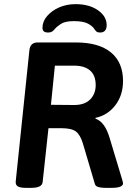

<svg xmlns="http://www.w3.org/2000/svg" viewBox="-20 -905 650 927"><path d="M345 -885Q411 -885 453 -855.5Q495 -826 495 -784Q495 -748 463 -748Q451 -748 446 -752.5Q441 -757 436 -764Q428 -778 405.5 -790.5Q383 -803 336 -803Q294 -803 273 -789Q252 -775 243 -763Q237 -756 230.5 -752Q224 -748 212 -748Q185 -748 185 -770Q185 -801 207 -827Q229 -853 265 -869Q301 -885 345 -885ZM106 2Q77 2 65.5 -5.5Q54 -13 56 -30L122 -663Q126 -700 162 -700H347Q457 -700 515.5 -652Q574 -604 574 -514Q574 -445 536.5 -396.5Q499 -348 441 -336V-332Q486 -317 509 -240L571 -34Q574 -23 574 -18Q573 -9 560 -3.5Q547 2 518 2H488Q468 2 454.5 -2Q441 -6 438 -17L380 -213Q367 -255 346 -270.5Q325 -286 277 -286H214L186 -27Q184 2 131 2ZM226 -399 338 -398Q389 -398 415.5 -425Q442 -452 442 -494Q442 -541 415 -564.5Q388 -588 338 -588H245Z"/></svg>

Font: Asap SemiBold
Style: Italic
Weight: 600
Italic angle: -6°
Designer: Pablo Cosgaya
Foundry: Omnibus-Type
Version: Version 3.001; ttfautohint (v1.8.3)